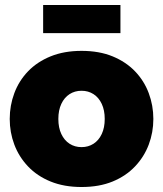

<svg xmlns="http://www.w3.org/2000/svg" viewBox="-20 -740 654 770"><path d="M307 10Q237 10 183 -12Q129 -34 92.5 -72.5Q56 -111 37.5 -160Q19 -209 19 -263Q19 -317 37.5 -366.5Q56 -416 92.5 -454Q129 -492 183 -514Q237 -536 307 -536Q378 -536 431.5 -514Q485 -492 521.5 -454Q558 -416 576.5 -366.5Q595 -317 595 -263Q595 -209 576.5 -160Q558 -111 521.5 -72.5Q485 -34 431.5 -12Q378 10 307 10ZM214 -263Q214 -228 226 -202.5Q238 -177 259 -163.5Q280 -150 307 -150Q334 -150 355 -163.5Q376 -177 388 -202.5Q400 -228 400 -263Q400 -298 388 -323.5Q376 -349 355 -362.5Q334 -376 307 -376Q280 -376 259 -362.5Q238 -349 226 -323.5Q214 -298 214 -263ZM153 -607V-720H463V-607Z"/></svg>

Font: Raleway Thin Black
Style: Regular
Weight: 900
Version: Version 4.026